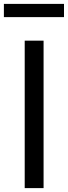

<svg xmlns="http://www.w3.org/2000/svg" viewBox="-20 -967 351 987"><path d="M0 0ZM107 -758H204V0H107ZM0 -947H309V-879H0Z"/></svg>

Font: Biryani
Style: Regular
Weight: 400
Designer: Dan Reynolds and Mathieu Réguer
Foundry: Dan Reynolds and Mathieu Réguer
Version: Version 1.004; ttfautohint (v1.1) -l 5 -r 5 -G 72 -x 0 -D la